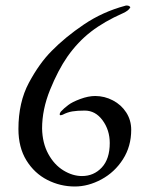

<svg xmlns="http://www.w3.org/2000/svg" viewBox="-20 -662 520 698"><path d="M47 0ZM47 -193Q47 -290 85 -361Q123 -432 168 -477Q217 -527 285 -573Q353 -619 435 -641Q437 -642 441 -642Q447 -642 451 -639Q455 -636 453 -634Q447 -623 427 -614Q359 -584 311 -547Q263 -510 225 -456Q191 -407 162 -335.5Q133 -264 133 -195Q134 -142 155.5 -102.5Q177 -63 210.5 -42.5Q244 -22 278 -22Q321 -22 350 -53Q379 -84 379 -142Q379 -189 353 -224.5Q327 -260 288 -260Q261 -260 243 -257Q225 -254 208 -245Q202 -243 201 -243Q197 -243 197 -247Q197 -250 201 -256Q213 -269 228 -280Q242 -291 271.5 -302Q301 -313 326 -313Q360 -313 390.5 -297Q421 -281 439 -253Q457 -225 457 -190Q457 -130 427 -83Q397 -36 349 -10Q301 16 252 16Q199 16 152 -8Q105 -32 76 -79Q47 -126 47 -193Z"/></svg>

Font: EB Garamond
Style: Regular
Weight: 400
Designer: Georg Duffner and Octavio Pardo
Foundry: Georg Duffner
Version: Version 1.000; ttfautohint (v1.6)